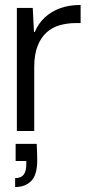

<svg xmlns="http://www.w3.org/2000/svg" viewBox="-20 -528 355 774"><path d="M48 0V-496H112L117 -399H120Q135 -434 161 -458Q187 -482 223 -495Q259 -508 305 -508V-435H286Q252 -435 221.5 -426.5Q191 -418 168 -397.5Q145 -377 131.5 -342.5Q118 -308 118 -257V0ZM41 226V190Q65 190 75.5 176Q86 162 86 135V121H43V52H128Q129 70 129.5 87.5Q130 105 130 119Q130 177 106 201.5Q82 226 41 226Z"/></svg>

Font: DM Sans 36pt Light
Style: Regular
Weight: 300
Designer: Colophon Foundry, Jonny Pinhorn
Foundry: Colophon Foundry
Version: Version 4.004;gftools[0.9.30]